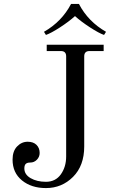

<svg xmlns="http://www.w3.org/2000/svg" viewBox="-20 -940 580 978"><path d="M382 -920Q429 -830 520 -778L510 -762Q484 -771 438.5 -800.5Q393 -830 362 -858Q331 -830 285.5 -800.5Q240 -771 214 -762L204 -778Q295 -830 342 -920ZM508 -712V-680H436Q409 -680 409 -653V-194Q409 -96 352 -39Q295 18 214 18Q140 18 92 -21Q44 -60 44 -127Q44 -170 67 -194Q90 -218 121 -218Q150 -218 166 -202Q182 -186 182 -161Q182 -141 168 -126.5Q154 -112 134 -112Q118 -112 111 -105Q104 -98 104 -82Q104 -51 136 -32.5Q168 -14 214 -14Q263 -14 290 -52Q317 -90 317 -143V-653Q317 -680 290 -680H218V-712Z"/></svg>

Font: Old Standard TT
Style: Regular
Weight: 400
Designer: Alexey Kryukov <alexios@thessalonica.org.ru>
Version: Version 1.0